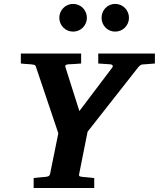

<svg xmlns="http://www.w3.org/2000/svg" viewBox="-20 -938 793 958"><path d="M689 -616.2Q683.6 -615.2 678.5 -611.1Q673.3 -606.9 670.9 -604L417 -280.8L375 -69.8Q372.6 -61 377.4 -58.6Q382.3 -56.2 393.1 -55.2Q401.9 -54.7 411.1 -53.7Q419.4 -52.7 429.4 -51.8Q439.5 -50.8 450.2 -49.8V0H147.9V-49.8Q157.7 -50.8 168 -51.8Q178.2 -52.7 186.5 -53.7Q195.8 -54.7 205.1 -55.2Q214.8 -56.2 221.2 -58.6Q227.5 -61 230 -70.8L271 -272.9L159.2 -605Q156.7 -613.3 149.9 -614.7Q143.1 -616.2 133.8 -617.2Q126.5 -617.2 117.7 -618.2Q110.4 -618.7 101.3 -619.4Q92.3 -620.1 84 -621.1V-670.9H384.8V-621.1Q373.5 -620.1 362.5 -619.4Q351.6 -618.7 342.8 -618.2Q332.5 -617.2 323.2 -617.2Q314.9 -617.2 309.1 -614Q303.2 -610.8 307.1 -601.1L376 -383.8L541 -602.1Q543.9 -606 542 -611.1Q540 -616.2 528.8 -617.2L470.2 -621.1V-670.9H752.9V-621.1ZM413.6 -849.1Q413.6 -835 408.2 -822.5Q402.8 -810.1 393.6 -800.5Q384.3 -791 371.6 -785.6Q358.9 -780.3 344.7 -780.3Q330.6 -780.3 317.9 -785.6Q305.2 -791 295.9 -800.5Q286.6 -810.1 281.2 -822.5Q275.9 -835 275.9 -849.1Q275.9 -863.3 281.2 -876Q286.6 -888.7 295.9 -898.2Q305.2 -907.7 317.9 -913.1Q330.6 -918.5 344.7 -918.5Q358.9 -918.5 371.6 -913.1Q384.3 -907.7 393.6 -898.2Q402.8 -888.7 408.2 -876Q413.6 -863.3 413.6 -849.1ZM623.5 -849.1Q623.5 -835 618.2 -822.5Q612.8 -810.1 603.5 -800.5Q594.2 -791 581.5 -785.6Q568.8 -780.3 554.7 -780.3Q540.5 -780.3 528.1 -785.6Q515.6 -791 506.3 -800.5Q497.1 -810.1 491.9 -822.5Q486.8 -835 486.8 -849.1Q486.8 -863.3 491.9 -876Q497.1 -888.7 506.3 -898.2Q515.6 -907.7 528.1 -913.1Q540.5 -918.5 554.7 -918.5Q568.8 -918.5 581.5 -913.1Q594.2 -907.7 603.5 -898.2Q612.8 -888.7 618.2 -876Q623.5 -863.3 623.5 -849.1Z"/></svg>

Font: Charis SIL Afr
Style: Bold Italic
Weight: 700
Italic angle: -11°
Foundry: SIL International
Version: Version 5.000